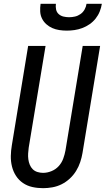

<svg xmlns="http://www.w3.org/2000/svg" viewBox="-20 -975 552 1003"><path d="M205 8Q176 8 149 2Q122 -4 100 -19Q78 -34 63.5 -56.5Q49 -79 42.5 -105.5Q36 -132 36.5 -160Q37 -188 42 -217L127 -735H218L130 -204Q128 -189 127 -173.5Q126 -158 128 -143Q130 -128 135.5 -114.5Q141 -101 151 -91Q161 -81 175.5 -76.5Q190 -72 205 -72Q227 -72 249 -81Q271 -90 286.5 -107Q302 -124 310 -145.5Q318 -167 322 -189L412 -735H503L411 -176Q407 -152 399 -128Q391 -104 377.5 -82Q364 -60 344.5 -42Q325 -24 302 -12.5Q279 -1 254 3.5Q229 8 205 8ZM329 -815Q309 -815 289.5 -818Q270 -821 253 -828.5Q236 -836 222 -848.5Q208 -861 199.5 -878Q191 -895 190 -915Q189 -935 192 -955H272Q270 -940 273 -925.5Q276 -911 286.5 -901.5Q297 -892 311.5 -888.5Q326 -885 341 -885Q356 -885 371.5 -888.5Q387 -892 400.5 -901.5Q414 -911 422 -925.5Q430 -940 432 -955H512Q509 -935 501 -915Q493 -895 479.5 -878Q466 -861 448 -848.5Q430 -836 410 -828.5Q390 -821 369.5 -818Q349 -815 329 -815Z"/></svg>

Font: Iosevka Term Curly Medium
Style: Italic
Weight: 500
Italic angle: -9°
Designer: Belleve Invis
Foundry: Belleve Invis
Version: Version 32.3.0